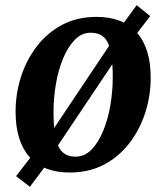

<svg xmlns="http://www.w3.org/2000/svg" viewBox="-20 -651 621 739"><path d="M95 68 42 27 105 -55 128 -68 431 -521 441 -542 506 -631 558 -589 496 -508 473 -494 170 -42 161 -20ZM249 13Q146 13 93 -47.5Q40 -108 40 -221Q40 -291 61 -356Q82 -421 122 -473Q162 -525 219.5 -555.5Q277 -586 351 -586Q454 -586 507 -525.5Q560 -465 560 -352Q560 -282 539 -217Q518 -152 478 -100Q438 -48 380.5 -17.5Q323 13 249 13ZM271 -48Q306 -48 332.5 -75.5Q359 -103 377.5 -148Q396 -193 405 -247Q414 -301 414 -353Q414 -442 396.5 -483.5Q379 -525 329 -525Q294 -525 267.5 -497.5Q241 -470 222.5 -425Q204 -380 195 -326.5Q186 -273 186 -220Q186 -131 204 -89.5Q222 -48 271 -48Z"/></svg>

Font: Rasa
Style: Bold Italic
Weight: 700
Italic angle: -7.10001°
Designer: Anna Giedrys (Yrsa+Rasa design), David Brezina (Yrsa art-direction, Rasa art-direction, design)
Foundry: Rosetta Type Foundry
Version: Version 2.004